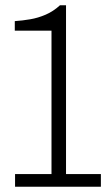

<svg xmlns="http://www.w3.org/2000/svg" viewBox="-20 -707 420 727"><path d="M37 0V-48H175V-591H36V-627Q65 -629 94.5 -634Q124 -639 153 -651.5Q182 -664 207 -687H230V-48H362V0Z"/></svg>

Font: Archivo Condensed ExtraLight
Style: Regular
Weight: 250
Width: 3
Designer: Hector Gatti
Foundry: Omnibus-Type
Version: Version 2.001